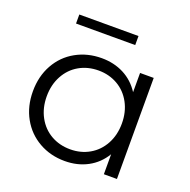

<svg xmlns="http://www.w3.org/2000/svg" viewBox="-125 -814 927 939"><g transform="rotate(20 339.0 -344.0)"><path d="M579 -526V0H511V-104Q479 -51 426.5 -23Q374 5 308 5Q234 5 174 -29Q114 -63 80 -124Q46 -185 46 -263Q46 -341 80 -402Q114 -463 174 -496.5Q234 -530 308 -530Q372 -530 423.5 -503.5Q475 -477 508 -426V-526ZM509 -263Q509 -323 483.5 -370Q458 -417 413.5 -442.5Q369 -468 314 -468Q258 -468 213.5 -442.5Q169 -417 143.5 -370Q118 -323 118 -263Q118 -203 143.5 -156Q169 -109 213.5 -83.5Q258 -58 314 -58Q369 -58 413.5 -83.5Q458 -109 483.5 -156Q509 -203 509 -263ZM131 -693H439V-646H131Z"/></g></svg>

Font: Idrija
Style: Regular
Weight: 400
Designer: Julieta Ulanovsky
Foundry: Julieta Ulanovsky
Version: Version 7.200